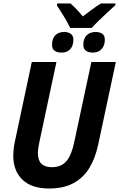

<svg xmlns="http://www.w3.org/2000/svg" viewBox="-20 -1069 683 1099"><path d="M382 -909Q368 -938 346 -974.5Q324 -1011 306 -1038L307 -1049H384Q399 -1036 418 -1016Q437 -996 454 -975Q481 -996 506.5 -1014.5Q532 -1033 557 -1049H641L640 -1039Q621 -1022 595.5 -998.5Q570 -975 545.5 -951Q521 -927 505 -909ZM332 -768Q307 -768 292.5 -778.5Q278 -789 278 -813Q278 -848 296.5 -867Q315 -886 348 -886Q370 -886 385 -875.5Q400 -865 400 -841Q400 -808 382.5 -788Q365 -768 332 -768ZM511 -768Q487 -768 472 -778.5Q457 -789 457 -813Q457 -848 476 -867Q495 -886 528 -886Q550 -886 565 -876Q580 -866 580 -841Q580 -809 562 -788.5Q544 -768 511 -768ZM260 10Q161 10 108.5 -40.5Q56 -91 56 -177Q56 -193 58 -213.5Q60 -234 64 -253L162 -714H303L205 -254Q197 -219 197 -192Q197 -112 276 -112Q331 -112 360.5 -147Q390 -182 405 -256L503 -714H643L542 -241Q526 -166 492.5 -109.5Q459 -53 402 -21.5Q345 10 260 10Z"/></svg>

Font: Noto Sans SemiCondensed
Style: Bold Italic
Weight: 700
Width: 4
Italic angle: -12°
Designer: Monotype Design Team
Foundry: Monotype Imaging Inc.
Version: Version 2.013; ttfautohint (v1.8.4.7-5d5b)